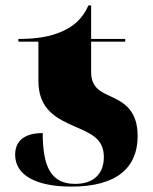

<svg xmlns="http://www.w3.org/2000/svg" viewBox="-20 -680 566 710"><path d="M244 10C412 10 489 -60 489 -177C489 -265 445 -297 401 -318C359 -338 317 -351 317 -413V-526H443V-536H317V-660H307C284 -608 250 -582 210 -564C163 -543 111 -536 48 -536V-526H122V-381C122 -274 191 -241 255 -213C316 -186 364 -168 364 -99C364 -38 327 0 258 0C171 0 138 -59 138 -188C96 -188 36 -176 36 -108C36 -31 115 10 244 10Z"/></svg>

Font: Noto Serif Display Black
Style: Regular
Weight: 900
Designer: Monotype Design Team
Foundry: Monotype Imaging Inc.
Version: Version 2.009